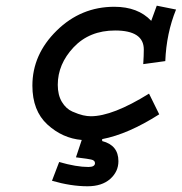

<svg xmlns="http://www.w3.org/2000/svg" viewBox="-20 -482 644 680"><path d="M341.8 10.7V17.6Q399.4 32.2 399.4 88.9Q399.4 126 370.1 151.9Q340.8 177.7 290 177.7Q231.4 177.7 164.1 158.2L189.5 91.8Q251 109.4 293 109.4Q316.4 109.4 316.4 95.7Q316.4 85.9 302.7 83Q296.9 81.1 249 75.2L269.5 13.7Q201.2 7.8 147.9 -41Q94.7 -89.8 94.7 -178.7Q94.7 -289.1 180.7 -373.5Q266.6 -458 384.8 -458Q468.8 -458 515.6 -408.2L535.2 -461.9L603.5 -448.2Q569.3 -364.3 565.4 -265.6L487.3 -254.9Q489.3 -286.1 489.3 -306.6Q489.3 -374 387.7 -374Q296.9 -374 240.7 -314.5Q184.6 -254.9 184.6 -181.6Q184.6 -145.5 199.2 -121.1Q213.9 -96.7 236.3 -86.9Q258.8 -77.1 273.9 -73.7Q289.1 -70.3 301.8 -70.3Q378.9 -70.3 507.8 -150.4L543.9 -77.1Q433.6 -6.8 341.8 10.7Z"/></svg>

Font: Thabit-Bold-Oblique
Style: Bold Oblique
Weight: 700
Designer: Regenerated by Nadim Shaikli
Foundry: MAK Alagha
Version: 0.01